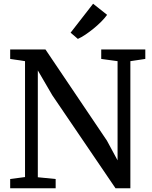

<svg xmlns="http://www.w3.org/2000/svg" viewBox="-20 -1008 814 1028"><path d="M34.5 0V-49.5L114 -60V-680.5Q101 -683 87.5 -684.8Q74 -686.5 61 -688.5Q48 -690.5 34.5 -692.5V-743H223.5L552.5 -255L609.5 -149.5V-680.5L522 -692.5V-743H758V-692.5L678 -680.5V0H598.5L260 -498L182.5 -631V-59L278 -49.5V0ZM396.5 -800 358 -833 478.5 -988 553.5 -928.5Q540.5 -910.5 521.2 -891.2Q502 -872 480 -854.2Q458 -836.5 436.8 -822.2Q415.5 -808 397.5 -800Z"/></svg>

Font: Merriweather Light 18pt
Style: Regular
Weight: 400
Version: Version 2.100